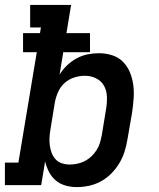

<svg xmlns="http://www.w3.org/2000/svg" viewBox="-27 -755 647 783"><path d="M286 8Q262 8 239.5 1.5Q217 -5 200 -19.5Q183 -34 172.5 -54.5Q162 -75 157 -97L141 0H-7V-92H48L123 -542H67V-620H136L140 -643H96V-735H263L244 -620H340V-542H231L216 -451Q229 -472 247 -489Q265 -506 286.5 -517.5Q308 -529 331 -533.5Q354 -538 377 -538Q405 -538 431 -529.5Q457 -521 475 -502.5Q493 -484 503 -459.5Q513 -435 516.5 -408.5Q520 -382 518 -354Q516 -326 512 -298L493 -188Q489 -163 481.5 -138.5Q474 -114 460.5 -91Q447 -68 428 -48.5Q409 -29 385.5 -16Q362 -3 336.5 2.5Q311 8 286 8ZM258 -84Q273 -84 289 -87.5Q305 -91 319.5 -98.5Q334 -106 346 -117.5Q358 -129 367 -143Q376 -157 380.5 -172.5Q385 -188 388 -203L406 -313Q410 -337 409 -361.5Q408 -386 397 -405.5Q386 -425 365 -435.5Q344 -446 319 -446Q319 -446 319 -446Q319 -446 319 -446Q297 -446 275.5 -439Q254 -432 237 -417Q220 -402 210.5 -381Q201 -360 197 -339L179 -229Q176 -212 175 -195.5Q174 -179 176 -163Q178 -147 183.5 -132Q189 -117 199.5 -105.5Q210 -94 225.5 -89Q241 -84 258 -84Z"/></svg>

Font: Iosevka Curly Slab SmBdExObl
Style: Regular
Weight: 600
Width: 7
Italic angle: -9°
Monospace: yes
Designer: Belleve Invis
Foundry: Belleve Invis
Version: Version 11.1.0; ttfautohint (v1.8.3)